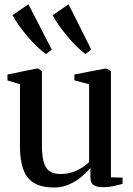

<svg xmlns="http://www.w3.org/2000/svg" viewBox="-20 -844 604 875"><path d="M446.5 9Q420.5 9 406.2 -0.8Q392 -10.5 392 -35.5V-78Q375 -58 350.2 -37.5Q325.5 -17 294.2 -3.2Q263 10.5 226.5 10.5Q143 10.5 107 -34Q71 -78.5 71 -178.5V-460L14 -477.5V-504.5L143.5 -531H155.5L171 -519.5V-182.5Q171 -139 178 -109.8Q185 -80.5 203.2 -65.8Q221.5 -51 255.5 -51Q285 -51 309.2 -59Q333.5 -67 352.8 -79.5Q372 -92 386 -105V-460L319 -478V-504.5L456 -531H468L485.5 -519.5V-36L538.5 -34.5V-6Q522 -1.5 499.2 3.8Q476.5 9 446.5 9ZM189 -598Q171 -610.5 149 -631.5Q127 -652.5 105.2 -678Q83.5 -703.5 65.5 -729Q47.5 -754.5 37 -775L109.5 -824.5L216 -618L190 -598ZM369 -598Q351.5 -610.5 330 -631.5Q308.5 -652.5 287.2 -678Q266 -703.5 248.2 -728.8Q230.5 -754 220 -774.5L292.5 -824.5L396 -618L370 -598Z"/></svg>

Font: Merriweather 96pt
Style: Regular
Weight: 400
Version: Version 2.100